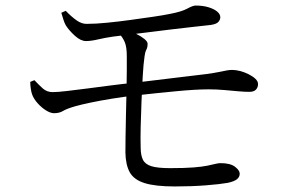

<svg xmlns="http://www.w3.org/2000/svg" viewBox="-20 -696 1040 692"><path d="M610 -24Q540 -24 501.5 -36Q463 -48 448 -74.5Q433 -101 432 -146Q432 -167 432.5 -203.5Q433 -240 434 -282.5Q435 -325 436 -367.5Q437 -410 437 -443.5Q437 -477 437 -494Q437 -527 429.5 -544.5Q422 -562 407 -578L427 -589Q451 -584 470 -574.5Q489 -565 500.5 -555.5Q512 -546 512 -538Q512 -525 507.5 -517Q503 -509 501 -493Q497 -466 494.5 -422.5Q492 -379 490 -330.5Q488 -282 487 -238Q486 -194 487 -165Q487 -137 495 -120.5Q503 -104 525.5 -97Q548 -90 593 -90Q645 -90 677 -92.5Q709 -95 728 -99Q747 -103 757 -105.5Q767 -108 775 -108Q810 -108 827 -95Q844 -82 844 -70Q844 -58 834 -50Q824 -42 801 -37Q773 -32 722 -28Q671 -24 610 -24ZM175 -288Q162 -288 146 -298Q130 -308 116 -323.5Q102 -339 96 -355Q93 -363 91 -376Q89 -389 89 -401L104 -407Q120 -390 134.5 -377Q149 -364 170 -364Q187 -364 221.5 -368Q256 -372 298 -377.5Q340 -383 382.5 -388.5Q425 -394 458 -397Q534 -406 606.5 -415Q679 -424 723 -429Q752 -433 769 -436.5Q786 -440 796.5 -442Q807 -444 817 -444Q830 -444 845.5 -440Q861 -436 876 -428.5Q891 -421 900.5 -412Q910 -403 910 -393Q910 -381 902.5 -373Q895 -365 879 -365Q862 -365 839 -367Q816 -369 788.5 -371.5Q761 -374 732 -374Q686 -374 613 -367Q540 -360 459 -351Q425 -347 384.5 -340.5Q344 -334 308 -326.5Q272 -319 251 -313Q220 -304 207 -296Q194 -288 175 -288ZM290 -548Q271 -548 250 -567Q229 -586 217 -605Q212 -614 208.5 -625.5Q205 -637 201 -650L217 -657Q236 -637 255.5 -623Q275 -609 294 -610Q324 -610 365 -614Q406 -618 449.5 -624Q493 -630 531 -635.5Q569 -641 593 -646Q635 -654 655 -665Q675 -676 685 -676Q711 -676 731 -670Q751 -664 762.5 -654.5Q774 -645 774 -634Q774 -625 767 -617Q760 -609 739 -606Q714 -603 675.5 -599Q637 -595 593.5 -589.5Q550 -584 509 -579Q468 -574 435.5 -570Q403 -566 387 -564Q359 -560 333.5 -554Q308 -548 290 -548Z"/></svg>

Font: Noto Serif JP ExtraLight
Style: Regular
Weight: 400
Version: Version 2.003-H1;hotconv 1.1.1;makeotfexe 2.6.0